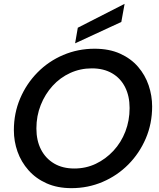

<svg xmlns="http://www.w3.org/2000/svg" viewBox="-20 -965 826 997"><path d="M351 12Q278 12 222 -13Q166 -38 128 -81Q90 -124 71 -177.5Q52 -231 52 -289Q52 -377 84.5 -453.5Q117 -530 174.5 -588.5Q232 -647 308.5 -679.5Q385 -712 471 -712Q547 -712 603.5 -686.5Q660 -661 697 -618Q734 -575 752 -521.5Q770 -468 770 -412Q770 -323 737 -246Q704 -169 646.5 -111Q589 -53 513 -20.5Q437 12 351 12ZM366 -90Q426 -90 477.5 -114.5Q529 -139 569 -182Q609 -225 631 -282Q653 -339 653 -404Q653 -466 629.5 -512.5Q606 -559 562 -584.5Q518 -610 457 -610Q397 -610 344.5 -586Q292 -562 253 -519Q214 -476 191.5 -419.5Q169 -363 169 -298Q169 -235 193 -188.5Q217 -142 261 -116Q305 -90 366 -90ZM370 -740 384 -821 627 -945 610 -851Z"/></svg>

Font: Rethink Sans SemiBold
Style: Italic
Weight: 600
Italic angle: -10°
Designer: The Rethink Sans project authors (Hans Thiessen). DM Sans designed by Colophon Foundry.
Foundry: Rethink Communications LLC
Version: Version 1.001